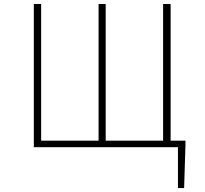

<svg xmlns="http://www.w3.org/2000/svg" viewBox="-20 -746 1040 973"><path d="M844.7 -33.2H919.9V-12.7L913.1 207H881.8V0H151.4V-725.6H188.5V-33.2H479.5V-725.6H515.6V-33.2H806.6V-725.6H844.7Z"/></svg>

Font: GenEi Gothic M ExtraLight
Style: Regular
Weight: 200
Designer: o_tamon (Modified); [Source Han Sans]
Ryoko NISHIZUKA  (kana & ideographs); Paul D. Hunt (Latin, Greek & Cyrillic); Wenl
Version: Version 1.1a;Original Version 1.004